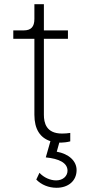

<svg xmlns="http://www.w3.org/2000/svg" viewBox="-20 -670 419 910"><path d="M270 6C278 6 299 4 313 0V-40C303 -38 285 -37 274 -37C198 -37 188 -89 188 -126V-486H302V-526H188V-650H143V-580C143 -543 127 -526 93 -526H43V-486H143V-126C143 -58 170 -17 219 -1L197 76C260 82 300 102 300 139C300 164 279 185 246 185C219 185 188 172 167 149L152 181C176 206 211 220 248 220C304 220 343 187 343 136C343 93 306 59 249 49L261 6Z"/></svg>

Font: Mluvka ExtraLight
Style: Regular
Weight: 200
Designer: Modified by Jiří Krblich, Original typeface by Gumpita Rahayu
Foundry: Gumpita Rahayu & Jiří Krblich
Version: Version 2.000;Glyphs 3.1.1 (3134)